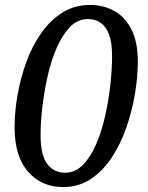

<svg xmlns="http://www.w3.org/2000/svg" viewBox="-20 -745 599 776"><path d="M235 11Q148 11 93.5 -51Q39 -113 39 -231Q39 -293 51 -361.5Q63 -430 86.5 -494.5Q110 -559 146.5 -611Q183 -663 232 -694Q281 -725 344 -725Q398 -725 441.5 -701Q485 -677 511 -626.5Q537 -576 537 -496Q537 -435 525.5 -366Q514 -297 491 -230.5Q468 -164 432 -109Q396 -54 347 -21.5Q298 11 235 11ZM243 -47Q284 -47 315 -78.5Q346 -110 368.5 -162Q391 -214 405 -276.5Q419 -339 426 -402Q433 -465 433 -518Q433 -571 421.5 -603.5Q410 -636 388 -652Q366 -668 335 -668Q294 -668 263.5 -636.5Q233 -605 210 -553.5Q187 -502 173 -439.5Q159 -377 151.5 -314.5Q144 -252 144 -199Q144 -119 170.5 -83Q197 -47 243 -47Z"/></svg>

Font: ET Text
Style: Italic
Weight: 470
Italic angle: -12°
Designer: Monotype Design Team
Foundry: Monotype Imaging Inc.
Version: Version 2.009